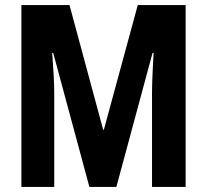

<svg xmlns="http://www.w3.org/2000/svg" viewBox="-20 -734 812 754"><path d="M331 0H437L579 -526H583C580 -463 577 -412 577 -369V0H709V-714H521L388 -225H385L253 -714H64V0H193V-368C193 -407 190 -461 185 -526H189Z"/></svg>

Font: Noto Sans Hebrew ExtraCondensed
Style: Bold
Weight: 700
Width: 2
Designer: Monotype Design Team
Foundry: Monotype Imaging Inc.
Version: Version 2.004